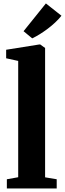

<svg xmlns="http://www.w3.org/2000/svg" viewBox="-20 -1072 370 1092"><path d="M83.5 -64V-725.5L15 -740.5V-789L203 -819H209L236.5 -799V-63.5L302.5 -52.5V0H19V-52.5ZM163 -854 114 -894.5 241 -1052.5 329.5 -982.5Q314 -963 294.2 -944.5Q274.5 -926 252 -909Q229.5 -892 207 -878Q184.5 -864 163.5 -854Z"/></svg>

Font: Merriweather 48pt ExtraBold
Style: Regular
Weight: 800
Version: Version 2.100